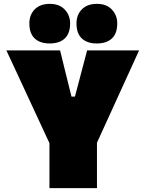

<svg xmlns="http://www.w3.org/2000/svg" viewBox="-20 -974 753 994"><path d="M241 -222 103 -519.5Q80.5 -568 60 -612.2Q39.5 -656.5 13 -713H291Q299.5 -679 305.5 -654.2Q311.5 -629.5 317 -607.5Q322.5 -585.5 329 -559L350 -474H368L390 -557.5Q397.5 -585 403.2 -607.8Q409 -630.5 415.8 -655.2Q422.5 -680 431 -713H700Q678 -664.5 655.5 -615.2Q633 -566 612 -520L476 -222ZM236 0Q236 -55.5 236 -108.2Q236 -161 236 -229V-429H482V-229Q482 -161 482 -108.2Q482 -55.5 482 0ZM481 -749Q431.5 -749 403.8 -774.8Q376 -800.5 376 -853Q376 -897.5 404 -925.8Q432 -954 482 -954Q531.5 -954 559.2 -924.5Q587 -895 587 -853Q587 -800.5 559.2 -774.8Q531.5 -749 481 -749ZM237 -749Q187.5 -749 159.8 -774.8Q132 -800.5 132 -853Q132 -897.5 160 -925.8Q188 -954 238 -954Q287.5 -954 315.2 -924.5Q343 -895 343 -853Q343 -800.5 315.2 -774.8Q287.5 -749 237 -749Z"/></svg>

Font: Commissioner Thin Black
Style: Regular
Weight: 900
Version: Version 1.000